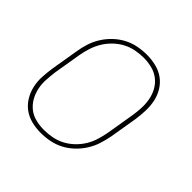

<svg xmlns="http://www.w3.org/2000/svg" viewBox="-145 -655 789 789"><g transform="rotate(45 250.0 -260.0)"><path d="M195 8Q168 8 142 1.5Q116 -5 95.5 -20Q75 -35 61.5 -57Q48 -79 42 -105Q36 -131 37.5 -158.5Q39 -186 43 -213L63 -333Q67 -359 75 -384Q83 -409 97.5 -432Q112 -455 132 -474Q152 -493 176 -505.5Q200 -518 226 -523Q252 -528 278 -528Q305 -528 331.5 -521.5Q358 -515 378.5 -500Q399 -485 412.5 -463Q426 -441 431.5 -415Q437 -389 436 -361.5Q435 -334 431 -307L411 -187Q406 -161 398 -136Q390 -111 375.5 -88Q361 -65 341 -46Q321 -27 297 -14.5Q273 -2 247 3Q221 8 195 8ZM196 -10Q219 -10 243 -14.5Q267 -19 289 -30.5Q311 -42 329.5 -60Q348 -78 360.5 -99Q373 -120 380 -143.5Q387 -167 391 -190L411 -310Q415 -334 416 -358.5Q417 -383 412.5 -406.5Q408 -430 396.5 -450Q385 -470 367 -484Q349 -498 325.5 -504Q302 -510 277 -510Q254 -510 230.5 -505.5Q207 -501 185 -489.5Q163 -478 144.5 -460Q126 -442 113.5 -421Q101 -400 93.5 -376.5Q86 -353 82 -330L62 -210Q59 -186 57.5 -161.5Q56 -137 61 -113.5Q66 -90 77.5 -70Q89 -50 106.5 -36Q124 -22 147.5 -16Q171 -10 196 -10Z"/></g></svg>

Font: Iosevka Term Curly Th Obl
Style: Regular
Weight: 100
Italic angle: -9°
Designer: Belleve Invis
Foundry: Belleve Invis
Version: Version 32.3.0